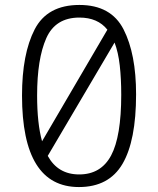

<svg xmlns="http://www.w3.org/2000/svg" viewBox="-20 -745 640 776"><path d="M530 -364Q530 -527 479.5 -626Q429 -725 301 -725Q171 -725 120 -626Q69 -527 69 -359Q69 11 299 11Q420 11 475 -82.5Q530 -176 530 -364ZM130 -359Q130 -507 167 -590.5Q204 -674 301 -674Q375 -674 414 -625L150 -174Q130 -246 130 -359ZM300 -40Q214 -40 173 -115L443 -573Q458 -534 464 -480.5Q470 -427 470 -362Q470 -193 429 -116.5Q388 -40 300 -40Z"/></svg>

Font: Noto Sans Mono UI Light
Style: Regular
Weight: 300
Designer: Monotype Design team
Foundry: Monotype Imaging Inc.
Version: 1.000